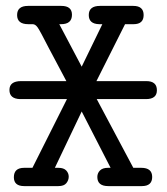

<svg xmlns="http://www.w3.org/2000/svg" viewBox="-20 -631 565 651"><path d="M52 -356H205Q179 -405 145 -469Q116 -526 108 -537.5Q100 -549 91 -549H76Q38 -549 38 -580Q38 -611 75 -611H188Q224 -611 224 -581Q224 -549 187 -549H181L257 -405L327 -549H316Q281 -550 281 -580Q281 -611 319 -611H432Q467 -611 467 -580Q467 -549 433 -549H404L307 -356H476Q512 -356 512 -325Q512 -295 475 -295H308L432 -62H459Q496 -62 496 -31Q496 0 461 0H347Q310 0 310 -31Q310 -44 319 -53Q328 -62 346 -62H355L257 -253L166 -62H178Q196 -62 204.5 -53Q213 -44 213 -32Q213 -20 205 -10Q197 0 178 0H62Q27 0 27 -30Q27 -62 62 -62H90L207 -295H48Q12 -296 12 -326Q12 -356 52 -356Z"/></svg>

Font: CMU Typewriter Text
Style: Regular
Weight: 500
Monospace: yes
Version: Version 0.7.0